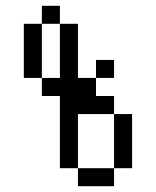

<svg xmlns="http://www.w3.org/2000/svg" viewBox="-20 -645 540 665"><path d="M375 -375V-437.5H312.5V-375H250V-562.5H187.5V-375H125V-312.5H187.5Q187.5 -312.5 187.5 -62.5H250V0H375V-62.5H250V-250H375V-62.5H437.5V-250H375V-312.5H312.5V-375ZM125 -375V-562.5H62.5V-375ZM125 -562.5H187.5V-625H125Z"/></svg>

Font: CalcUnifontExMono
Style: Regular
Weight: 500
Version: Version 15.0.06